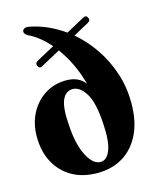

<svg xmlns="http://www.w3.org/2000/svg" viewBox="-114 -823 736 911"><g transform="rotate(-15 254.5 -368.0)"><path d="M492 -271Q492 -180 461.2 -117.2Q430.5 -54.5 376.5 -22.2Q322.5 10 252.5 10Q180 10 127.2 -20.2Q74.5 -50.5 45.8 -104.5Q17 -158.5 17 -231Q17 -294 43.2 -344.5Q69.5 -395 115.5 -424.2Q161.5 -453.5 220 -453.5Q282.5 -453.5 312.5 -411.5Q298 -466 275.2 -513.5Q252.5 -561 224 -599.5L128 -547.5Q113.5 -539.5 106.5 -554.5Q100 -570 114 -577.5L203 -626Q157 -679.5 105.5 -705Q83.5 -716 84 -729.5Q84.5 -737 92 -742Q99.5 -747 115 -745Q160.5 -736.5 203.5 -717.5Q246.5 -698.5 285.5 -670.5L376.5 -720Q392 -728.5 399 -713Q406 -698.5 390.5 -690L314 -648.5Q367 -603.5 407 -544.2Q447 -485 469.5 -415.5Q492 -346 492 -271ZM178.5 -246Q184 -149.5 213.5 -92.5Q243 -35.5 281 -37Q311.5 -38.5 327.5 -81.2Q343.5 -124 337.5 -212Q331.5 -314.5 303.2 -360Q275 -405.5 239.5 -405.5Q205 -405.5 188.5 -368.5Q172 -331.5 178.5 -246Z"/></g></svg>

Font: Fraunces 144pt Soft
Style: Bold
Weight: 700
Version: Version 1.000;[0bf87f6ff]